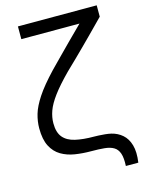

<svg xmlns="http://www.w3.org/2000/svg" viewBox="-125 -795 753 991"><g transform="rotate(-15 252.0 -300.0)"><path d="M488.3 120H421.7Q424 77 415.7 52.7Q407.3 28.3 388.2 17.1Q369.2 5.8 339.3 2.9Q309.5 0 268.3 0Q223.8 0 182.8 -6.5Q141.8 -13 109.7 -32Q77.5 -51 58.8 -87.2Q40 -123.5 40 -183Q40 -220 51.1 -258.2Q62.2 -296.3 93.5 -343.8Q124.8 -391.3 186 -456Q204.5 -474.8 234.2 -505.1Q264 -535.3 301.3 -573Q338.7 -610.7 380.7 -652H70V-720H491V-659.3Q472.7 -640.8 452.5 -620.2Q432.3 -599.7 410.1 -577.2Q387.8 -554.8 363.7 -530.8Q339.5 -506.7 313.2 -481Q287 -455.3 258.7 -428.3Q202.8 -371.8 172.1 -330.3Q141.3 -288.8 129.3 -255.3Q117.3 -221.8 117.3 -189.3Q117.3 -140.2 139.2 -114.2Q161 -88.3 202.5 -78.7Q244 -69 303.3 -69Q311.7 -69 327.2 -68.3Q342.7 -67.7 360.3 -65.9Q378 -64.2 393 -60.7Q426 -52.7 450.4 -31.4Q474.8 -10.2 485.6 27.1Q496.3 64.3 488.3 120Z"/></g></svg>

Font: Manrope Variable Light
Style: Regular
Weight: 200
Designer: Mikhail Sharanda
Foundry: Mikhail Sharanda
Version: Version 4.505